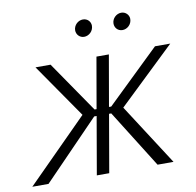

<svg xmlns="http://www.w3.org/2000/svg" viewBox="-108 -773 870 853"><g transform="rotate(-10 327.0 -346.5)"><path d="M-30 0H43L295 -260H306L261 0H317L362 -260H372L535 0H607L429 -276L684 -520H615L377 -290H367L407 -520H351L311 -290H302L144 -520H76L245 -276ZM313 -616C334 -616 355 -634 355 -659C355 -677 341 -693 320 -693C298 -693 278 -674 278 -651C278 -632 293 -616 313 -616ZM486 -616C507 -616 528 -634 528 -659C528 -677 513 -693 493 -693C471 -693 451 -674 451 -651C451 -632 465 -616 486 -616Z"/></g></svg>

Font: Fixel Text 20240404 Light
Style: Italic
Weight: 300
Width: 4
Italic angle: -10°
Designer: AlfaBravo + MacPaw
Foundry: Kyrylo Tkachov, Marchela Mozhyna, Serhii Makarenko, Maria Weinstein, Zakhar Kryvoshyya
Version: Version 1.211;Glyphs 3.2 (3225)